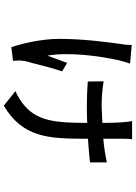

<svg xmlns="http://www.w3.org/2000/svg" viewBox="132 -774 735 1040"><g transform="rotate(90 500.0 -254.5)"><path d="M732 -363C782 -366 824 -370 860 -374V-465C824 -458 782 -450 732 -446V-549C732 -566 732 -584 735 -602H636C639 -592 642 -562 643 -547C645 -523 646 -490 646 -457V-446C646 -445 646 -443 646 -441C633 -441 620 -440 607 -439H598C582 -438 566 -437 549 -437C502 -437 448 -443 421 -448L422 -362C462 -359 505 -357 547 -357C573 -357 598 -357 622 -358H631L641 -359C642 -359 644 -359 646 -359V-344C646 -193 635 -92 558 -24C535 -2 502 18 474 30L553 93C725 -9 731 -150 732 -337V-363ZM310 43C310 34 308 20 308 11C308 3 310 -13 312 -24C314 -31 315 -38 317 -46L320 -54C332 -102 350 -173 367 -223L321 -250C308 -214 292 -172 282 -143C261 -258 284 -430 308 -534C312 -549 319 -574 325 -591L224 -600C224 -584 223 -563 219 -542C209 -468 191 -340 191 -207C191 -107 219 3 236 52L310 43Z"/></g></svg>

Font: Glow Sans SC Normal Medium
Style: Regular
Weight: 600
Designer: Ryoko NISHIZUKA (kana, bopomofo & ideographs); Paul D. Hunt (Latin, Greek & Cyrillic); Sandoll Communications, Soo-young
Version: Version 0.93